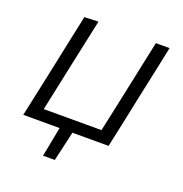

<svg xmlns="http://www.w3.org/2000/svg" viewBox="-117 -602 803 844"><g transform="rotate(20 284.0 -179.5)"><path d="M31.5 0Q43.5 -56 54.5 -107.5Q65.5 -159 78.5 -219.5L89 -269Q102.5 -334.5 113.8 -387.2Q125 -440 137 -495.5L202 -498Q190 -442 178.5 -388.2Q167 -334.5 153 -269L142.5 -219.5Q132.5 -172 124.2 -133Q116 -94 107.5 -54.5H377.5Q386 -93.5 394.5 -133Q402.5 -172 413 -219.5L423.5 -269Q437.5 -334.5 448.5 -387.5Q459.5 -440 471.5 -495.5H535.5Q524 -440 512.8 -387.2Q501.5 -334.5 487.5 -269L477 -219.5Q464.5 -159 453.5 -107.2Q442.5 -55.5 430.5 0H261.5Q253.5 35 245.5 69.5Q237.5 104 229.5 139H174.5Q181 104.5 188 69.5Q195 34.5 201.5 0Z"/></g></svg>

Font: Heraclito Light
Style: Italic
Weight: 300
Italic angle: -12°
Designer: Kostas Bartsokas (font) & Cristiano Sobral (main changes)
Foundry: Kostas Bartsokas (font) & Cristiano Sobral (main changes)
Version: Version 1.00;July 8, 2020;FontCreator 13.0.0.2655 64-bit